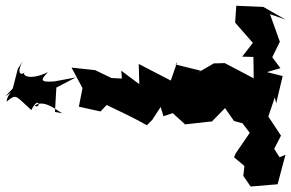

<svg xmlns="http://www.w3.org/2000/svg" viewBox="-202 -586 1036 683"><g transform="rotate(90 315.5 -244.0)"><path d="M599 -592 637 -618 629 -714 524 -742 533 -721 503 -702 456 -726 388 -681 320 -704 341 -709 244 -732 230 -676 216 -724 177 -695 122 -722 24 -687 43 -742 -2 -663 -6 -567 54 -563 126 -626 175 -588 176 -628 252 -629 198 -526 199 -487 234 -427 225 -441 203 -351 194 -357 260 -334 201 -220 273 -222 225 -158 253 -160 251 -123 223 -65 214 19 287 -20C309 -16 331 -11 353 -7L370 -84L347 -106C370 -154 393 -203 419 -249L400 -268L354 -298L387 -308L376 -341L416 -385L406 -473V-480L358 -527L404 -559L412 -589L446 -615L519 -565L533 -559L564 -596ZM218 210 288 228 316 254C286 207 302 248 335 250C306 214 313 220 365 162C308 134 365 127 349 150C322 112 380 58 377 47L372 78L285 73L249 4L263 80C268 139 253 124 230 103C264 172 238 201 228 183C246 198 234 218 189 191Z"/></g></svg>

Font: Asimov Aggro
Style: Medium
Weight: 500
Designer: Google
Version: Version 2.000980; 2014